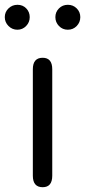

<svg xmlns="http://www.w3.org/2000/svg" viewBox="-42 -781 355 801"><path d="M136 0Q95 0 95 -48V-492Q95 -540 136 -540Q176 -540 176 -492V-48Q176 0 136 0ZM30.5 -657Q9 -657 -6.5 -672.5Q-22 -688 -22 -709.5Q-22 -731 -6.5 -746Q9 -761 31 -761Q53 -761 67.5 -746Q82 -731 82 -709.5Q82 -688 67 -672.5Q52 -657 30.5 -657ZM241 -657Q219 -657 204 -672.5Q189 -688 189 -709.5Q189 -731 204 -746Q219 -761 241 -761Q263 -761 278 -746Q293 -731 293 -709.5Q293 -688 278 -672.5Q263 -657 241 -657Z"/></svg>

Font: Resource Han Rounded KR Normal
Style: Regular
Weight: 350
Designer: Cyano Hao (round all glyphs); Ryoko NISHIZUKA 西塚涼子 (kana, bopomofo & ideographs); Paul D. Hunt (Latin, Greek & Cyrillic)
Foundry: Cyano Hao
Version: 0.990